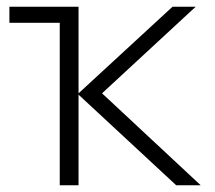

<svg xmlns="http://www.w3.org/2000/svg" viewBox="-20 -552 640 572"><path d="M158 0V-484H8V-532H214V-274L494 -532H563L284 -274L578 0H505L214 -270V0Z"/></svg>

Font: Noto Sans Mono Light
Style: Regular
Weight: 300
Designer: Monotype Design Team
Foundry: Monotype Imaging Inc.
Version: Version 2.014; ttfautohint (v1.8.4.7-5d5b)